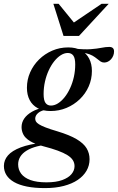

<svg xmlns="http://www.w3.org/2000/svg" viewBox="-85 -710 604 984"><path d="M449 -389.5Q438.5 -389.5 430.2 -395Q422 -400.5 412.2 -408.8Q402.5 -417 389 -424.8Q375.5 -432.5 355 -437.2Q334.5 -442 303.5 -441L296.5 -461Q347.5 -455.5 380.2 -458Q413 -460.5 434.8 -465Q456.5 -469.5 475 -469.5Q487 -469.5 493.2 -463.8Q499.5 -458 499.5 -446.5Q499.5 -434.5 495.2 -424.2Q491 -414 484 -406.2Q477 -398.5 468 -394Q459 -389.5 449 -389.5ZM176 -169Q194 -169 212 -180.2Q230 -191.5 246 -211.5Q262 -231.5 274.2 -258Q286.5 -284.5 293.5 -315.5Q300.5 -346.5 300.5 -380Q300.5 -411.5 290.8 -425Q281 -438.5 262.5 -438.5Q244.5 -438.5 226.8 -427.2Q209 -416 193 -396Q177 -376 164.8 -349.5Q152.5 -323 145.5 -292Q138.5 -261 138.5 -228Q138.5 -196 148.2 -182.5Q158 -169 176 -169ZM264.5 -467Q304 -467 331 -451.8Q358 -436.5 372 -409.5Q386 -382.5 386 -346.5Q386 -304 369.5 -266.8Q353 -229.5 323.5 -201.2Q294 -173 255.8 -157Q217.5 -141 174 -141Q135 -141 108 -155.8Q81 -170.5 67 -197.2Q53 -224 53 -260Q53 -302 69.5 -339.2Q86 -376.5 115.2 -405.2Q144.5 -434 182.8 -450.5Q221 -467 264.5 -467ZM145.5 254Q92 254 52.5 246Q13 238 -13 223Q-39 208 -52 187.2Q-65 166.5 -65 140.5Q-65 110.5 -44.2 86.5Q-23.5 62.5 21 45.5Q65.5 28.5 138.5 20.5H179L178.5 30.5Q137 32 105.2 40.2Q73.5 48.5 51.8 61.8Q30 75 19 93Q8 111 8 132.5Q8 159.5 23.5 180.2Q39 201 71.2 212.8Q103.5 224.5 153 224.5Q202 224.5 234 212.8Q266 201 281.5 182.2Q297 163.5 297 141.5Q297 124.5 288 110.5Q279 96.5 260 84.8Q241 73 211 62Q181 51 138.5 40Q93 28 68.5 12.8Q44 -2.5 34.8 -20.5Q25.5 -38.5 25.5 -58.5Q25.5 -82.5 39.2 -102.5Q53 -122.5 79.2 -137.5Q105.5 -152.5 143 -160L158.5 -149Q126 -144.5 110.8 -131.2Q95.5 -118 95.5 -102Q95.5 -94.5 99.2 -87.5Q103 -80.5 114.8 -73Q126.5 -65.5 149 -56.8Q171.5 -48 209 -37Q272 -18 308 3.5Q344 25 359 50.2Q374 75.5 374 106Q374 138 358.5 165Q343 192 313.5 212Q284 232 241.5 243Q199 254 145.5 254ZM472 -690.5 320 -526H240.5L188.5 -690.5H215.5L304 -582H275L435.5 -690.5Z"/></svg>

Font: Newsreader 36pt Medium
Style: Italic
Weight: 500
Italic angle: -17°
Designer: Hugues Gentile
Foundry: Production Type
Version: Version 1.003